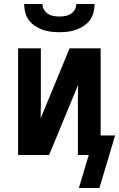

<svg xmlns="http://www.w3.org/2000/svg" viewBox="-20 -770 592 954"><path d="M275 -610Q254 -610 233 -612.5Q212 -615 192 -622Q172 -629 154 -641Q136 -653 123.5 -670Q111 -687 105.5 -708Q100 -729 100 -750H191Q191 -735 198.5 -722Q206 -709 218.5 -701Q231 -693 245.5 -690.5Q260 -688 275 -688Q290 -688 304.5 -690.5Q319 -693 331.5 -701Q344 -709 351.5 -722Q359 -735 359 -750H450Q450 -729 444.5 -708Q439 -687 426.5 -670Q414 -653 396 -641Q378 -629 358 -622Q338 -615 317 -612.5Q296 -610 275 -610ZM474 164H372L421 0H367V-212Q367 -246 367 -280Q367 -314 368 -348L224 0H70V-530H183V-318Q183 -284 183 -250Q183 -216 182 -182L326 -530H480V-97H552Z"/></svg>

Font: Lode
Style: Bold
Weight: 700
Monospace: yes
Designer: Belleve Invis
Foundry: Belleve Invis
Version: Version 29.2.0; ttfautohint (v1.8.3)